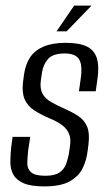

<svg xmlns="http://www.w3.org/2000/svg" viewBox="-20 -658 387 686"><path d="M138 8Q90 8 64 -3.5Q38 -15 27.5 -34.5Q17 -54 17 -79Q17 -104 20 -132L25 -169H88L81 -123Q78 -97 77.5 -76Q77 -55 91 -42.5Q105 -30 142 -30Q176 -30 193 -42Q210 -54 216.5 -73Q223 -92 226 -108L230 -136Q234 -161 227 -179Q220 -197 202.5 -210.5Q185 -224 155 -236Q125 -249 102 -264Q79 -279 68.5 -302.5Q58 -326 62 -363L66 -393Q71 -428 87.5 -453Q104 -478 135.5 -491.5Q167 -505 215 -505Q263 -505 290 -492Q317 -479 326 -450Q335 -421 328 -374L322 -332H262L269 -381Q275 -430 261 -448.5Q247 -467 211 -467Q169 -467 151.5 -447Q134 -427 130 -398L126 -371Q122 -342 131.5 -324Q141 -306 162.5 -293.5Q184 -281 214 -268Q241 -256 261.5 -242Q282 -228 291.5 -205Q301 -182 296 -141L293 -118Q289 -85 275 -56.5Q261 -28 229 -10Q197 8 138 8ZM182 -546 245 -638H307L218 -546Z"/></svg>

Font: Alumni Sans
Style: Italic
Weight: 400
Italic angle: -8°
Version: Version 1.016